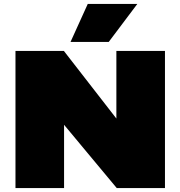

<svg xmlns="http://www.w3.org/2000/svg" viewBox="-20 -960 921 980"><path d="M59 0V-700H306L574 -355V-700H822V0H576L307 -323V0ZM340 -746 428 -940H681L535 -746Z"/></svg>

Font: Georama Extended Black
Style: Regular
Weight: 900
Width: 7
Designer: Jean-Baptiste Levee
Foundry: Production Type
Version: Version 1.000